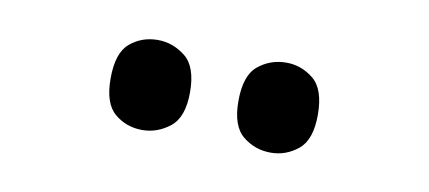

<svg xmlns="http://www.w3.org/2000/svg" viewBox="-30 -816 558 250"><g transform="rotate(10 249.5 -690.5)"><path d="M334 -631Q313 -631 297 -644Q281 -657 281 -690Q281 -724 297 -737Q313 -750 334 -750Q354 -750 370 -737Q386 -724 386 -690Q386 -657 370 -644Q354 -631 334 -631ZM164 -631Q143 -631 127.5 -644Q112 -657 112 -690Q112 -724 127.5 -737Q143 -750 164 -750Q184 -750 200.5 -737Q217 -724 217 -690Q217 -657 200.5 -644Q184 -631 164 -631Z"/></g></svg>

Font: Noto Serif Khmer Condensed SemiBold
Style: Regular
Weight: 600
Width: 3
Designer: Danh Hong and the Monotype Design Team
Foundry: Monotype Imaging Inc.
Version: Version 2.004; ttfautohint (v1.8.4.7-5d5b)